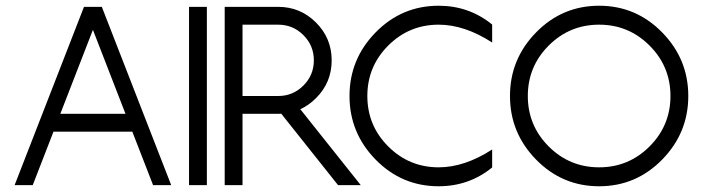

<svg xmlns="http://www.w3.org/2000/svg" viewBox="-20 -649 2464 673"><path d="M443.8 -187.5H167.5L94.7 0H31.2L274.4 -625H336.9L580.1 0H516.6ZM191.4 -250H419.9L305.7 -544.4Z M705.1 0H642.6V-625H705.1Z M955.1 -625Q1032.7 -625 1087.6 -570.1Q1142.6 -515.1 1142.6 -437.5Q1142.6 -359.9 1087.9 -305.2Q1062.5 -279.8 1032.7 -266.1L1244.6 0H1165L965.8 -250.5L955.1 -250H830.1V0H767.6V-625ZM955.1 -562.5H830.1V-312.5H955.1Q1006.8 -312.5 1043.5 -349.1Q1080.1 -385.7 1080.1 -437.5Q1080.1 -489.3 1043.5 -525.9Q1006.8 -562.5 955.1 -562.5Z M1517.6 -62.5Q1608.4 -62.5 1705.1 -125V-62Q1624 3.9 1517.6 3.9Q1388.2 3.9 1296.6 -89.6Q1205.1 -183.1 1205.1 -312.5Q1205.1 -441.9 1296.6 -535.4Q1388.2 -628.9 1517.6 -628.9Q1624 -628.9 1705.1 -563V-500Q1608.4 -562.5 1517.6 -562.5Q1414.1 -562.5 1340.8 -489.3Q1267.6 -416 1267.6 -312.5Q1267.6 -209 1340.8 -135.7Q1414.1 -62.5 1517.6 -62.5Z M2080.1 3.9Q1950.7 3.9 1859.1 -89.6Q1767.6 -183.1 1767.6 -312.5Q1767.6 -441.9 1859.1 -535.4Q1950.7 -628.9 2080.1 -628.9Q2209.5 -628.9 2301 -535.4Q2392.6 -441.9 2392.6 -312.5Q2392.6 -183.1 2301 -89.6Q2209.5 3.9 2080.1 3.9ZM2080.1 -62.5Q2183.6 -62.5 2256.8 -135.7Q2330.1 -209 2330.1 -312.5Q2330.1 -416 2256.8 -489.3Q2183.6 -562.5 2080.1 -562.5Q1976.6 -562.5 1903.3 -489.3Q1830.1 -416 1830.1 -312.5Q1830.1 -209 1903.3 -135.7Q1976.6 -62.5 2080.1 -62.5Z"/></svg>

Font: Juliett
Style: Regular
Weight: 400
Designer: GGBotNet
Foundry: GGBotNet
Version: 0.60